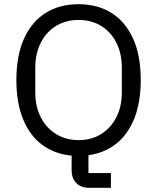

<svg xmlns="http://www.w3.org/2000/svg" viewBox="-20 -730 748 914"><path d="M508 94V164H405Q364 164 342.5 140.5Q321 117 321 82V11Q240 3 181 -40.5Q122 -84 90 -162Q58 -240 58 -349Q58 -466 94.5 -546.5Q131 -627 197.5 -668.5Q264 -710 354 -710Q444 -710 510.5 -668.5Q577 -627 613.5 -546.5Q650 -466 650 -349Q650 -243 619.5 -166.5Q589 -90 533.5 -46Q478 -2 401 9V94ZM354 -63Q415 -63 461 -91.5Q507 -120 533.5 -171Q560 -222 560 -291V-407Q560 -476 533.5 -527.5Q507 -579 461 -607Q415 -635 354 -635Q294 -635 247.5 -607Q201 -579 174.5 -527.5Q148 -476 148 -407V-291Q148 -222 174.5 -171Q201 -120 247.5 -91.5Q294 -63 354 -63Z"/></svg>

Font: IBM Plex Sans
Style: Regular
Weight: 400
Designer: Mike Abbink, Paul van der Laan, Pieter van Rosmalen
Foundry: Bold Monday
Version: Version 3.201